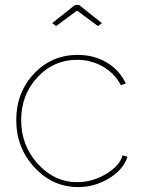

<svg xmlns="http://www.w3.org/2000/svg" viewBox="-20 -750 578 780"><path d="M192 -656 285 -730H301L394 -656L378 -644L293 -707L208 -644ZM297 10Q194 10 120 -70Q46 -150 46 -262Q46 -374 118 -450.5Q190 -527 296 -527Q361 -527 413 -496.5Q465 -466 491 -411L471 -404Q446 -452 398 -479.5Q350 -507 293 -507Q198 -507 132 -436Q66 -365 66 -262Q66 -159 133.5 -84.5Q201 -10 294 -10Q355 -10 410.5 -43Q466 -76 478 -119L498 -113Q481 -61 423 -25.5Q365 10 297 10Z"/></svg>

Font: Raleway-v4020 Thin
Style: Regular
Weight: 250
Designer: Matt McInerney, Pablo Impallari, Rodrigo Fuenzalida
Foundry: Matt McInerney, Pablo Impallari, Rodrigo Fuenzalida
Version: Version 4.020;PS 004.020;hotconv 1.0.88;makeotf.lib2.5.64775